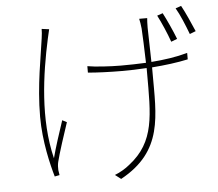

<svg xmlns="http://www.w3.org/2000/svg" viewBox="-57 -866 1114 981"><g transform="rotate(-5 500.0 -375.0)"><path d="M225 -742 187 -747C187 -736 186 -717 183 -699C172 -614 140 -461 140 -300C140 -173 170 -52 188 10L213 5C212 -2 210 -12 209 -21C208 -33 209 -49 212 -62C222 -104 256 -208 274 -261L251 -273C230 -210 206 -137 192 -83C142 -287 175 -515 214 -694C218 -711 222 -730 225 -742ZM810 -773 781 -763C800 -727 826 -667 841 -624L872 -636C856 -678 828 -739 810 -773ZM907 -802 878 -792C899 -757 922 -700 939 -655L970 -667C952 -709 926 -768 907 -802ZM403 -537V-504C440 -500 520 -497 573 -497C616 -497 660 -498 704 -501V-476C704 -260 710 -123 572 -16C551 2 519 20 495 29L525 52C750 -71 732 -252 732 -476V-502C798 -507 862 -515 917 -527V-560C860 -544 797 -535 731 -530L727 -706C727 -728 728 -744 729 -755H688C691 -740 694 -726 696 -705C698 -684 701 -594 703 -528C660 -526 617 -525 574 -525C519 -525 441 -530 403 -537Z"/></g></svg>

Font: Noto Sans JP Thin
Style: Regular
Weight: 100
Designer: Ryoko NISHIZUKA 西塚涼子 (kana, bopomofo & ideographs); Paul D. Hunt (Latin, Greek & Cyrillic); Sandoll Communications 산돌커뮤니
Foundry: Adobe
Version: Version 2.004;hotconv 1.0.118;makeotfexe 2.5.65603